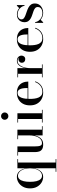

<svg xmlns="http://www.w3.org/2000/svg" viewBox="1208 -2006 1048 3503"><g transform="rotate(-90 1731.5 -254.0)"><path d="M349 250V237.5H413V-159Q400 -80 359.5 -35.2Q319 9.5 255.5 9.5Q202 9.5 154.2 -19Q106.5 -47.5 76.5 -101Q46.5 -154.5 46.5 -229.5Q46.5 -304.5 76.5 -358.2Q106.5 -412 154.2 -440.8Q202 -469.5 255.5 -469.5Q319 -469.5 359.5 -424.5Q400 -379.5 413 -300V-460H581.5V-447.5H517.5V237.5H581.5V250ZM276.5 -11Q312.5 -11 343.8 -36Q375 -61 394 -109.8Q413 -158.5 413 -229.5Q413 -301 394 -350Q375 -399 343.8 -424.2Q312.5 -449.5 276.5 -449.5Q239.5 -449.5 215 -423Q190.5 -396.5 178.2 -347.2Q166 -298 166 -229.5Q166 -161.5 178.2 -112.5Q190.5 -63.5 215 -37.2Q239.5 -11 276.5 -11Z M848.5 10Q791 10 760.8 -9.8Q730.5 -29.5 719.5 -63.5Q708.5 -97.5 708.5 -141V-447.5H644V-460H812V-152.5Q812 -110.5 815.8 -79Q819.5 -47.5 831.8 -29.8Q844 -12 869.5 -12Q911.5 -12 939.5 -34.2Q967.5 -56.5 983.5 -91.2Q999.5 -126 1006.2 -164.8Q1013 -203.5 1013 -236.5L1021 -239.5Q1021 -204.5 1014.8 -161.8Q1008.5 -119 990.8 -80Q973 -41 938.8 -15.5Q904.5 10 848.5 10ZM1013 0V-447.5H944V-460H1117.5V-12.5H1181V0Z M1365 -624.5Q1337 -624.5 1317.5 -644.2Q1298 -664 1298 -691.5Q1298 -719.5 1317.5 -739Q1337 -758.5 1365 -758.5Q1392.5 -758.5 1412.2 -739Q1432 -719.5 1432 -691.5Q1432 -664 1412.5 -644.2Q1393 -624.5 1365 -624.5ZM1416.5 -460V-12.5H1480.5V0H1248.5V-12.5H1312.5V-447.5H1248.5V-460Z M1794.5 10Q1728.5 10 1675.8 -18.5Q1623 -47 1592 -100.8Q1561 -154.5 1561 -230Q1561 -305.5 1590.8 -359.2Q1620.5 -413 1672 -441.2Q1723.5 -469.5 1790 -469.5Q1863.5 -469.5 1908.8 -440.2Q1954 -411 1974.8 -363.5Q1995.5 -316 1995.5 -261.5H1628.5V-274H1878Q1878 -302 1875.2 -333.8Q1872.5 -365.5 1863.8 -393.8Q1855 -422 1837.5 -439.8Q1820 -457.5 1790 -457.5Q1756.5 -457.5 1735 -438.8Q1713.5 -420 1701.2 -388Q1689 -356 1684 -316Q1679 -276 1679 -233Q1679 -188.5 1684.5 -147.5Q1690 -106.5 1704 -74.5Q1718 -42.5 1742.5 -23.5Q1767 -4.5 1805.5 -4.5Q1876 -4.5 1921.8 -42.5Q1967.5 -80.5 1986 -136.5H2000Q1980.5 -74 1929.8 -32Q1879 10 1794.5 10Z M2232 -217.5Q2232 -264.5 2239.8 -309.2Q2247.5 -354 2264.5 -390.2Q2281.5 -426.5 2308.8 -448Q2336 -469.5 2375.5 -469.5Q2405 -469.5 2426 -457.5Q2447 -445.5 2458 -426.2Q2469 -407 2469 -385Q2469 -357 2451.5 -337Q2434 -317 2404.5 -317Q2374 -317 2356.2 -334.2Q2338.5 -351.5 2338.5 -376.5Q2338.5 -407.5 2358.5 -424.2Q2378.5 -441 2404 -441Q2422 -441 2436.5 -433.2Q2451 -425.5 2459.5 -413Q2468 -400.5 2468 -385H2456Q2456 -404.5 2445.5 -421Q2435 -437.5 2416.8 -447.2Q2398.5 -457 2374 -457Q2340 -457 2314.8 -437Q2289.5 -417 2272.8 -382.8Q2256 -348.5 2248 -305.5Q2240 -262.5 2240 -217.5ZM2240 -460V-12.5H2309V0H2073V-12.5H2137.5V-447.5H2073V-460Z M2772 10Q2706 10 2653.2 -18.5Q2600.5 -47 2569.5 -100.8Q2538.5 -154.5 2538.5 -230Q2538.5 -305.5 2568.2 -359.2Q2598 -413 2649.5 -441.2Q2701 -469.5 2767.5 -469.5Q2841 -469.5 2886.2 -440.2Q2931.5 -411 2952.2 -363.5Q2973 -316 2973 -261.5H2606V-274H2855.5Q2855.5 -302 2852.8 -333.8Q2850 -365.5 2841.2 -393.8Q2832.5 -422 2815 -439.8Q2797.5 -457.5 2767.5 -457.5Q2734 -457.5 2712.5 -438.8Q2691 -420 2678.8 -388Q2666.5 -356 2661.5 -316Q2656.5 -276 2656.5 -233Q2656.5 -188.5 2662 -147.5Q2667.5 -106.5 2681.5 -74.5Q2695.5 -42.5 2720 -23.5Q2744.5 -4.5 2783 -4.5Q2853.5 -4.5 2899.2 -42.5Q2945 -80.5 2963.5 -136.5H2977.5Q2958 -74 2907.2 -32Q2856.5 10 2772 10Z M3066 10V-137H3078.5Q3085 -99 3108.8 -68.8Q3132.5 -38.5 3167.5 -21Q3202.5 -3.5 3243 -3.5Q3272.5 -3.5 3298.2 -12.2Q3324 -21 3339.8 -39.5Q3355.5 -58 3355.5 -88Q3355.5 -118 3335.5 -135.8Q3315.5 -153.5 3284 -165Q3252.5 -176.5 3217 -187.8Q3181.5 -199 3150 -215.8Q3118.5 -232.5 3098.5 -260.5Q3078.5 -288.5 3078.5 -334Q3078.5 -368.5 3094.2 -399.2Q3110 -430 3141.8 -449.5Q3173.5 -469 3221 -469Q3255.5 -469 3284.5 -457.5Q3313.5 -446 3335 -427.5L3379.5 -469.5H3390.5V-330H3378Q3373.5 -361.5 3352.8 -390.2Q3332 -419 3298.8 -437.5Q3265.5 -456 3221.5 -456Q3196 -456 3175.5 -447.8Q3155 -439.5 3142.5 -424Q3130 -408.5 3130 -387Q3130 -359 3151.2 -342Q3172.5 -325 3205.2 -312.8Q3238 -300.5 3275 -288.2Q3312 -276 3345.2 -258.5Q3378.5 -241 3399.2 -213.2Q3420 -185.5 3420 -141.5Q3420 -95 3397 -61Q3374 -27 3335.2 -8.5Q3296.5 10 3249.5 10Q3213 10 3180.8 -2.2Q3148.5 -14.5 3123.5 -36L3076.5 10Z"/></g></svg>

Font: Bodoni Moda 18pt Medium
Style: Regular
Weight: 500
Designer: Owen Earl
Foundry: indestructible type
Version: Version 2.004